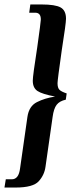

<svg xmlns="http://www.w3.org/2000/svg" viewBox="-39 -695 340 861"><path d="M14 109Q45 109 51 60L84 -171Q91 -219 126.5 -237Q162 -255 208 -262Q150 -273 129 -287Q108 -301 108 -333Q108 -355 128 -483Q144 -597 144 -606Q145 -638 119 -638H92L97 -675H147Q209 -675 233 -661.5Q257 -648 257 -611Q257 -590 238 -470Q219 -336 219 -322Q219 -301 227.5 -292.5Q236 -284 260 -276L256 -248Q228 -242 215 -225Q202 -208 197 -171L165 53Q160 90 134.5 118Q109 146 31 146H-19L-13 109Z"/></svg>

Font: Unna
Style: Bold Italic
Weight: 700
Italic angle: -8.05°
Designer: Jorge de Buen Unna
Foundry: Omnibus-Type
Version: Version 2.008